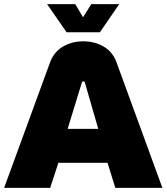

<svg xmlns="http://www.w3.org/2000/svg" viewBox="-20 -914 810 934"><path d="M0 0 224 -612Q243 -662 286.5 -687.5Q330 -713 385 -713Q440 -713 483.5 -688Q527 -663 546 -613L770 0H541L503 -122H264L224 0ZM309 -287H458L393 -512Q392 -518 385 -518Q380 -518 378 -512ZM304 -757 209 -894H346L384 -830L424 -894H560L466 -757Z"/></svg>

Font: MuseoModerno Black
Style: Regular
Weight: 900
Designer: Pablo Cosgaya, Héctor Gatti, Marcela Romero, and the Authors of The MuseoModerno Project.
Foundry: Omnibus-Type Team
Version: Version 1.001